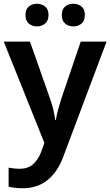

<svg xmlns="http://www.w3.org/2000/svg" viewBox="-20 -765 589 1025"><path d="M0 -543H140L248 -236Q258 -208 264.5 -180.5Q271 -153 275 -124H278Q282 -150 290 -179Q298 -208 307 -237L411 -543H549L318 71Q288 153 233.5 196.5Q179 240 101 240Q77 240 58.5 237.5Q40 235 26 232V130Q37 132 52.5 134Q68 136 85 136Q132 136 160 108.5Q188 81 202 40L217 -2ZM116 -684Q116 -716 134 -730.5Q152 -745 177 -745Q202 -745 220.5 -730.5Q239 -716 239 -685Q239 -654 220.5 -639Q202 -624 177 -624Q152 -624 134 -639Q116 -654 116 -684ZM310 -684Q310 -716 328 -730.5Q346 -745 371 -745Q397 -745 415 -730.5Q433 -716 433 -685Q433 -654 415 -639Q397 -624 372 -624Q346 -624 328 -639Q310 -654 310 -684Z"/></svg>

Font: Noto Sans Javanese SemiBold
Style: Regular
Weight: 600
Version: Version 2.004